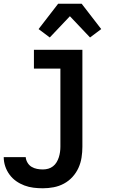

<svg xmlns="http://www.w3.org/2000/svg" viewBox="-20 -787 640 1030"><path d="M210 223Q185 223 160 220Q135 217 111 208Q87 199 66.5 184.5Q46 170 31 149.5Q16 129 8 105Q0 81 0 56H118Q119 71 127.5 85.5Q136 100 149.5 108Q163 116 178.5 119Q194 122 210 122Q225 122 239 118Q253 114 264.5 105Q276 96 283.5 83.5Q291 71 295.5 57Q300 43 302 28.5Q304 14 304 0V-419H162V-520H422V0Q422 29 417.5 58Q413 87 401 113.5Q389 140 369 162Q349 184 323 198Q297 212 268 217.5Q239 223 210 223ZM247 -586 187 -631 292 -767H418L523 -631L463 -586L355 -700Z"/></svg>

Font: Iosevka Extended
Style: Bold
Weight: 700
Width: 7
Monospace: yes
Designer: Belleve Invis
Foundry: Belleve Invis
Version: Version 32.5.0; ttfautohint (v1.8.4)